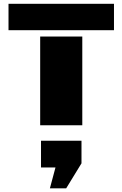

<svg xmlns="http://www.w3.org/2000/svg" viewBox="-20 -668 653 1024"><path d="M194.3 -473.1H418.9V0H194.3ZM25.4 -647.9H587.9V-506.8H25.4ZM198.7 82.5H414.6V203.1L333 336.4H246.1L275.9 225.1H198.7Z"/></svg>

Font: Black Ops One
Style: Regular
Weight: 400
Designer: James Grieshaber
Foundry: James Grieshaber
Version: Version 1.002